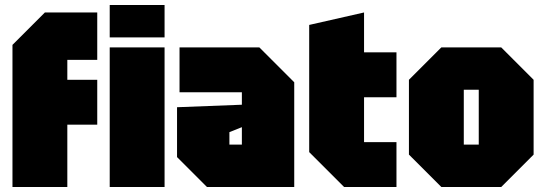

<svg xmlns="http://www.w3.org/2000/svg" viewBox="-20 -750 2190 770"><path d="M30 0V-570L160 -700H370V-510H250V-430H370V-250H250V0Z M420 0V-560H640V0ZM420 -600V-730H640V-600Z M690 -120V-320L950 -330V-380H700V-560H1020L1160 -420V0H810ZM900 -220V-170H950V-240Z M1220 -650 1440 -700V-540H1570V-360H1440V-180H1570V0H1360L1220 -140Z M1620 -130V-430L1750 -560H1990L2120 -430V-130L1990 0H1750ZM1840 -170H1900V-390H1840Z"/></svg>

Font: Tektur Condensed Black
Style: Regular
Weight: 900
Width: 3
Designer: Adam Jagosz
Foundry: Adam Jagosz
Version: Version 1.005;gftools[0.9.30]